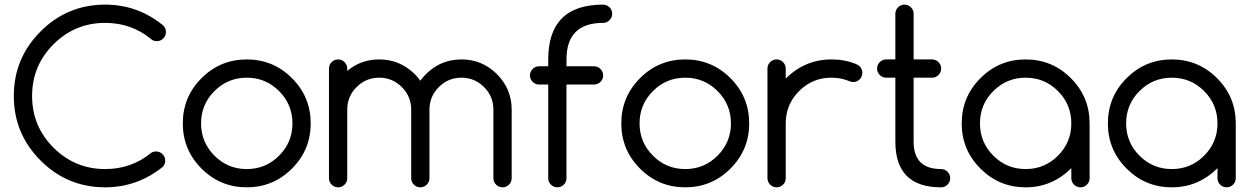

<svg xmlns="http://www.w3.org/2000/svg" viewBox="-20 -801 5343 821"><path d="M647.5 -153.3Q663.6 -153.3 675 -141.8Q686.5 -130.4 686.5 -114.3Q686.5 -98.1 675.3 -86.9Q566.4 0 429.7 0Q268.1 0 153.6 -114.5Q39.1 -229 39.1 -390.6Q39.1 -552.2 153.6 -666.7Q268.1 -781.2 429.7 -781.2Q569.3 -781.2 678.2 -691.9Q689.5 -680.2 689.5 -664.1Q689.5 -647.9 678 -636.5Q666.5 -625 650.4 -625Q634.3 -625 622.6 -636.7Q540 -703.1 429.7 -703.1Q300.3 -703.1 208.7 -611.6Q117.2 -520 117.2 -390.6Q117.2 -261.2 208.7 -169.7Q300.3 -78.1 429.7 -78.1Q541.5 -78.1 625 -146.5Q634.8 -153.3 647.5 -153.3Z M1308.6 -273.4Q1308.6 -160.2 1228.5 -80.1Q1148.4 0 1035.2 0Q921.9 0 841.8 -80.1Q761.7 -160.2 761.7 -273.4Q761.7 -386.7 841.8 -466.8Q921.9 -546.9 1035.2 -546.9Q1148.4 -546.9 1228.5 -466.8Q1308.6 -386.7 1308.6 -273.4ZM1035.2 -468.8Q954.1 -468.8 897 -411.6Q839.8 -354.5 839.8 -273.4Q839.8 -192.4 897 -135.3Q954.1 -78.1 1035.2 -78.1Q1116.2 -78.1 1173.3 -135.3Q1230.5 -192.4 1230.5 -273.4Q1230.5 -354.5 1173.3 -411.6Q1116.2 -468.8 1035.2 -468.8Z M1464.8 -39.1Q1464.8 -22.9 1453.4 -11.5Q1441.9 0 1425.8 0Q1409.7 0 1398.2 -11.5Q1386.7 -22.9 1386.7 -39.1V-507.8Q1386.7 -523.9 1398.2 -535.4Q1409.7 -546.9 1425.8 -546.9Q1441.9 -546.9 1453.4 -535.4Q1464.8 -523.9 1464.8 -507.8V-497.6Q1522.9 -546.9 1601.6 -546.9Q1690.4 -546.9 1753.4 -483.9Q1766.6 -470.7 1777.3 -456.1Q1788.1 -470.7 1801.3 -483.9Q1864.3 -546.9 1953.1 -546.9Q2042 -546.9 2105 -483.9Q2168 -420.9 2168 -332V-39.1Q2168 -22.9 2156.5 -11.5Q2145 0 2128.9 0Q2112.8 0 2101.3 -11.5Q2089.8 -22.9 2089.8 -39.1V-332Q2089.8 -388.7 2049.8 -428.7Q2009.8 -468.8 1953.1 -468.8Q1896.5 -468.8 1856.4 -428.7Q1816.4 -388.7 1816.4 -332V-39.1Q1816.4 -22.9 1804.9 -11.5Q1793.5 0 1777.3 0Q1761.2 0 1749.8 -11.5Q1738.3 -22.9 1738.3 -39.1V-332Q1738.3 -388.7 1698.2 -428.7Q1658.2 -468.8 1601.6 -468.8Q1544.9 -468.8 1504.9 -428.7Q1464.8 -388.7 1464.8 -332Z M2558.6 -781.2Q2574.7 -781.2 2586.2 -769.8Q2597.7 -758.3 2597.7 -742.2Q2597.7 -726.1 2586.2 -714.6Q2574.7 -703.1 2558.6 -703.1Q2402.3 -703.1 2402.3 -546.9V-517.6H2520Q2536.1 -517.6 2547.6 -506.1Q2559.1 -494.6 2559.1 -478.5Q2559.1 -462.4 2547.6 -450.9Q2536.1 -439.5 2520 -439.5H2402.3V-39.1Q2402.3 -22.9 2390.9 -11.5Q2379.4 0 2363.3 0Q2347.2 0 2335.7 -11.5Q2324.2 -22.9 2324.2 -39.1V-439.5H2285.2Q2269 -439.5 2257.6 -450.9Q2246.1 -462.4 2246.1 -478.5Q2246.1 -494.6 2257.6 -506.1Q2269 -517.6 2285.2 -517.6H2324.2V-546.9Q2324.2 -781.2 2558.6 -781.2Z M3183.6 -273.4Q3183.6 -160.2 3103.5 -80.1Q3023.4 0 2910.2 0Q2796.9 0 2716.8 -80.1Q2636.7 -160.2 2636.7 -273.4Q2636.7 -386.7 2716.8 -466.8Q2796.9 -546.9 2910.2 -546.9Q3023.4 -546.9 3103.5 -466.8Q3183.6 -386.7 3183.6 -273.4ZM2910.2 -468.8Q2829.1 -468.8 2772 -411.6Q2714.8 -354.5 2714.8 -273.4Q2714.8 -192.4 2772 -135.3Q2829.1 -78.1 2910.2 -78.1Q2991.2 -78.1 3048.3 -135.3Q3105.5 -192.4 3105.5 -273.4Q3105.5 -354.5 3048.3 -411.6Q2991.2 -468.8 2910.2 -468.8Z M3261.7 -507.8Q3261.7 -523.9 3273.2 -535.4Q3284.7 -546.9 3300.8 -546.9Q3316.9 -546.9 3328.4 -535.4Q3339.8 -523.9 3339.8 -507.8V-464.8Q3421.9 -546.9 3535.2 -546.9Q3592.3 -546.9 3640.1 -527.3Q3648.9 -523.9 3656.2 -517.1Q3667.5 -505.4 3667.5 -489.3Q3667.5 -473.1 3656 -461.7Q3644.5 -450.2 3628.4 -450.2Q3619.1 -450.2 3611.3 -454.1Q3576.7 -468.8 3535.2 -468.8Q3454.1 -468.8 3397 -411.6Q3339.8 -354.5 3339.8 -273.4V-39.1Q3339.8 -22.9 3328.4 -11.5Q3316.9 0 3300.8 0Q3284.7 0 3273.2 -11.5Q3261.7 -22.9 3261.7 -39.1Z M4003.9 -78.1Q4020 -78.1 4031.5 -66.7Q4043 -55.2 4043 -39.1Q4043 -22.9 4031.5 -11.5Q4020 0 4003.9 0Q3808.6 0 3808.6 -195.3V-468.8H3769.5Q3753.4 -468.8 3741.9 -480.2Q3730.5 -491.7 3730.5 -507.8Q3730.5 -523.9 3741.9 -535.4Q3753.4 -546.9 3769.5 -546.9H3808.6V-742.2Q3808.6 -758.3 3820.1 -769.8Q3831.5 -781.2 3847.7 -781.2Q3863.8 -781.2 3875.2 -769.8Q3886.7 -758.3 3886.7 -742.2V-546.9H3965.3Q3981.4 -546.9 3992.9 -535.4Q4004.4 -523.9 4004.4 -507.8Q4004.4 -491.7 3992.9 -480.2Q3981.4 -468.8 3965.3 -468.8H3886.7V-195.3Q3886.7 -78.1 4003.9 -78.1Z M4365.7 -468.8Q4284.7 -468.8 4227.5 -411.6Q4170.4 -354.5 4170.4 -273.4Q4170.4 -192.4 4227.5 -135.3Q4284.7 -78.1 4365.7 -78.1Q4446.8 -78.1 4503.9 -135.3Q4561 -192.4 4561 -273.4Q4561 -354.5 4503.9 -411.6Q4446.8 -468.8 4365.7 -468.8ZM4561 -82Q4479 0 4365.7 0Q4252.4 0 4172.4 -80.1Q4092.3 -160.2 4092.3 -273.4Q4092.3 -386.7 4172.4 -466.8Q4252.4 -546.9 4365.7 -546.9Q4479 -546.9 4559.1 -466.8Q4639.2 -386.7 4639.2 -273.4V-39.1Q4639.2 -22.9 4627.7 -11.5Q4616.2 0 4600.1 0Q4584 0 4572.5 -11.5Q4561 -22.9 4561 -39.1Z M4990.7 -468.8Q4909.7 -468.8 4852.5 -411.6Q4795.4 -354.5 4795.4 -273.4Q4795.4 -192.4 4852.5 -135.3Q4909.7 -78.1 4990.7 -78.1Q5071.8 -78.1 5128.9 -135.3Q5186 -192.4 5186 -273.4Q5186 -354.5 5128.9 -411.6Q5071.8 -468.8 4990.7 -468.8ZM5186 -82Q5104 0 4990.7 0Q4877.4 0 4797.4 -80.1Q4717.3 -160.2 4717.3 -273.4Q4717.3 -386.7 4797.4 -466.8Q4877.4 -546.9 4990.7 -546.9Q5104 -546.9 5184.1 -466.8Q5264.2 -386.7 5264.2 -273.4V-39.1Q5264.2 -22.9 5252.7 -11.5Q5241.2 0 5225.1 0Q5209 0 5197.5 -11.5Q5186 -22.9 5186 -39.1Z"/></svg>

Font: Comfortaa
Style: Regular
Weight: 400
Designer: Johan Aakerlund - aajohan
Foundry: Johan Aakerlund
Version: Version 2.004 2013